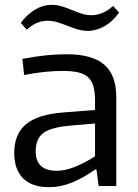

<svg xmlns="http://www.w3.org/2000/svg" viewBox="-20 -771 573 796"><path d="M183 5Q113 5 76 -31.5Q39 -68 39 -137Q39 -215 88 -256Q137 -297 245 -305L374 -315V-354Q374 -389 367.5 -412.5Q361 -436 345.5 -450.5Q330 -465 304 -471Q278 -477 239 -477Q205 -477 165.5 -473Q126 -469 80 -460L73 -527Q126 -537 169.5 -541.5Q213 -546 257 -546Q362 -546 412 -503Q462 -460 462 -369V0H389L380 -68H374Q325 -33 278 -14Q231 5 183 5ZM215 -63Q251 -63 292.5 -80Q334 -97 374 -123V-259L269 -250Q191 -243 159.5 -219.5Q128 -196 128 -144Q128 -63 215 -63ZM66 -676Q94 -713 127 -732Q160 -751 192 -751Q216 -751 237 -744.5Q258 -738 278 -729.5Q298 -721 318 -714.5Q338 -708 360 -708Q405 -708 449 -746L474 -719Q448 -682 413.5 -662.5Q379 -643 344 -643Q322 -643 301 -649.5Q280 -656 259.5 -664Q239 -672 218.5 -678.5Q198 -685 177 -685Q155 -685 134 -676.5Q113 -668 91 -648Z"/></svg>

Font: Encode Sans
Style: Regular
Weight: 400
Designer: Pablo Impallari, Andres Torresi
Foundry: Pablo Impallari, Andres Torresi
Version: Version 1.000; ttfautohint (v1.00) -l 8 -r 50 -G 200 -x 14 -